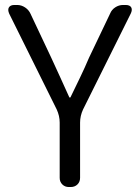

<svg xmlns="http://www.w3.org/2000/svg" viewBox="-20 -752 562 772"><path d="M257 0Q241 0 230.5 -10.5Q220 -21 220 -37V-259Q220 -286 208 -312L17 -697Q10 -713 16 -722.5Q22 -732 38 -732H49Q66 -732 81 -722Q96 -712 103 -696L186 -520Q205 -480 222.5 -440.5Q240 -401 259 -360H263Q283 -401 302 -440.5Q321 -480 338 -520L423 -698Q429 -713 443.5 -722.5Q458 -732 475 -732H485Q502 -732 507.5 -722.5Q513 -713 506 -698L314 -312Q302 -286 302 -259V-37Q302 -21 291.5 -10.5Q281 0 264 0Z"/></svg>

Font: Chiron GoRound TC N
Style: Regular
Weight: 350
Designer: Ryoko NISHIZUKA 西塚涼子 (kana, bopomofo & ideographs); Paul D. Hunt (Latin, Greek & Cyrillic); Sandoll Communications 산돌커뮤니
Foundry: Adobe
Version: Version 1.000;hotconv 1.1.1;makeotfexe 2.6.0